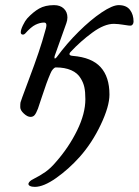

<svg xmlns="http://www.w3.org/2000/svg" viewBox="-20 -441 541 749"><path d="M501 -357Q501 -350 497.5 -345.5Q494 -341 489 -341Q482 -341 474 -342.5Q466 -344 457 -345Q450 -346 441.5 -347Q433 -348 424 -348Q387 -348 340.5 -314Q294 -280 255 -238Q251 -234 251 -230Q251 -224 264 -223Q338 -217 372.5 -179Q407 -141 407 -72Q407 -26 373 45.5Q339 117 291 171Q248 219 199 253.5Q150 288 116 288Q104 288 97 284.5Q90 281 91 275Q94 265 111 257Q137 244 157.5 229.5Q178 215 199 190Q249 133 281 67.5Q313 2 313 -54Q313 -83 309 -101Q305 -119 295 -135Q283 -156 258 -167Q233 -178 198 -178Q193 -178 187 -171.5Q181 -165 177 -155Q162 -121 143 -62L128 -17Q121 1 115 8Q109 15 99 15Q87 15 73 2Q59 -11 59 -23Q59 -37 60 -41.5Q61 -46 67 -62Q70 -71 93 -132Q137 -248 155 -316Q161 -334 161 -343Q161 -353 152 -353Q136 -353 118.5 -344.5Q101 -336 78 -310Q74 -306 70 -306Q61 -306 61 -315Q61 -325 69.5 -342.5Q78 -360 86 -369Q109 -394 132.5 -407.5Q156 -421 191 -421Q215 -421 229 -407.5Q243 -394 243 -373Q243 -362 239 -351L193 -222Q193 -221 192.5 -217Q192 -213 194 -213Q198 -213 202 -219Q240 -271 287 -317.5Q334 -364 376.5 -392.5Q419 -421 443 -421Q473 -421 487 -402.5Q501 -384 501 -357Z"/></svg>

Font: EB Garamond Medium
Style: Italic
Weight: 500
Italic angle: -17.2°
Designer: Georg Duffner and Octavio Pardo
Foundry: Georg Duffner
Version: Version 1.000